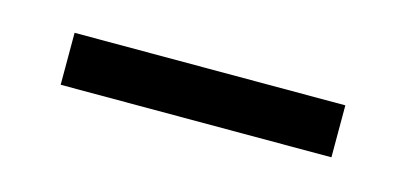

<svg xmlns="http://www.w3.org/2000/svg" viewBox="-25 -766 428 202"><g transform="rotate(15 188.5 -665.5)"><path d="M335.9 -637.7H41V-694.3H335.9Z"/></g></svg>

Font: Pretendard JP Light
Style: Regular
Weight: 300
Designer: Base glyphs from Inter by Rasmus Andersson; Hangeul glyphs from Noto Sans CJK(Source Han Sans) by Jang Soo-young and Kan
Foundry: Kil Hyung-jin
Version: Version 1.309